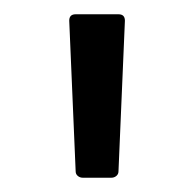

<svg xmlns="http://www.w3.org/2000/svg" viewBox="-20 -754 272 269"><path d="M96 -505Q92 -505 89 -507.5Q86 -510 86 -514L77 -725Q77 -734 86 -734H146Q155 -734 155 -725L146 -514Q146 -510 143 -507.5Q140 -505 136 -505Z"/></svg>

Font: LINE Seed Sans TH App
Style: Regular
Weight: 400
Designer: Dalton Maag Ltd | Thai characters by Cadson Demak Co.,Ltd.
Foundry: Dalton Maag Ltd
Version: Version 1.003